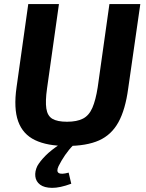

<svg xmlns="http://www.w3.org/2000/svg" viewBox="-20 -710 722 951"><path d="M675 -690 615 -272Q601 -167 566.5 -104.5Q532 -42 470.5 -14.5Q409 13 310 13Q214 13 153.5 -16Q93 -45 70 -109Q47 -173 62 -278L120 -690H272L213 -272Q204 -209 209.5 -172.5Q215 -136 239.5 -121.5Q264 -107 312 -107Q361 -107 391 -122.5Q421 -138 437.5 -176Q454 -214 464 -278L522 -690ZM279 3 343 9Q321 31 302.5 58Q284 85 270 113Q258 139 271 147Q284 155 320 145L333 200Q276 221 237.5 220.5Q199 220 178.5 204.5Q158 189 155 164Q152 139 165 112Q178 89 205 61.5Q232 34 279 3Z"/></svg>

Font: Exo 2
Style: Bold Italic
Weight: 700
Italic angle: -8°
Designer: Natanael Gama
Foundry: Natanael Gama
Version: Version 2.010